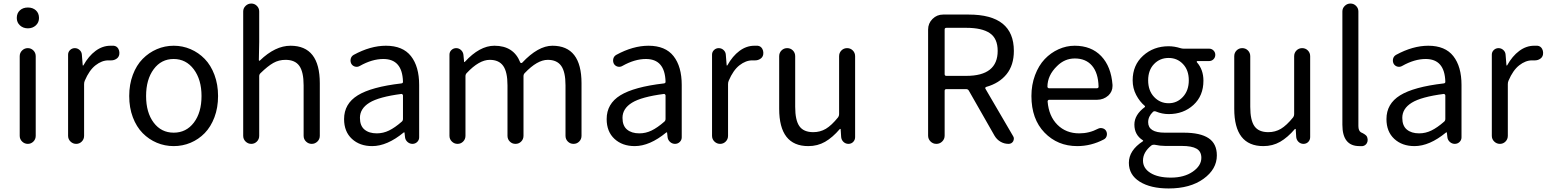

<svg xmlns="http://www.w3.org/2000/svg" viewBox="-20 -816 8777 1089"><path d="M91.8 -45.9V-497.1Q91.8 -516.6 105.5 -529.8Q119.1 -543 137.7 -543Q156.2 -543 169.4 -529.8Q182.6 -516.6 182.6 -497.1V-45.9Q182.6 -26.4 169.4 -13.2Q156.2 0 137.7 0Q119.1 0 105.5 -13.2Q91.8 -26.4 91.8 -45.9ZM75.2 -713.9Q75.2 -741.2 92.8 -757.3Q110.4 -773.4 138.2 -773.4Q166 -773.4 183.6 -757.3Q201.2 -741.2 201.2 -713.9Q201.2 -688.5 183.1 -671.9Q165 -655.3 138.2 -655.3Q111.3 -655.3 93.3 -671.9Q75.2 -688.5 75.2 -713.9Z M366.2 -45.9V-505.9Q366.2 -521.5 377.4 -532.2Q388.7 -543 404.3 -543Q419.9 -543 431.6 -532.2Q443.4 -521.5 444.3 -505.9L449.2 -445.3Q449.2 -444.3 450.7 -444.3Q452.1 -444.3 453.1 -445.3Q482.4 -498 522 -527.3Q561.5 -556.6 606.4 -556.6Q617.2 -556.6 625 -556.6Q642.6 -554.7 651.4 -539.1Q657.2 -528.3 657.2 -516.6Q657.2 -510.7 656.2 -504.9Q652.3 -489.3 638.7 -481.4Q626 -473.6 611.3 -473.6Q609.4 -473.6 607.4 -473.6Q601.6 -473.6 594.7 -473.6Q557.6 -473.6 522 -445.8Q486.3 -418 460.9 -358.4Q457 -349.6 457 -338.9V-45.9Q457 -26.4 443.8 -13.2Q430.7 0 412.1 0Q393.6 0 379.9 -13.2Q366.2 -26.4 366.2 -45.9Z M712.9 -271.5Q712.9 -336.9 733.4 -391.6Q753.9 -446.3 789.1 -481.9Q824.2 -517.6 869.6 -537.1Q915 -556.6 965.3 -556.6Q1015.6 -556.6 1061 -537.1Q1106.4 -517.6 1141.1 -481.9Q1175.8 -446.3 1196.3 -391.6Q1216.8 -336.9 1216.8 -271.5Q1216.8 -205.1 1196.3 -150.9Q1175.8 -96.7 1141.1 -61Q1106.4 -25.4 1061 -6.3Q1015.6 12.7 965.3 12.7Q915 12.7 869.6 -6.3Q824.2 -25.4 789.1 -61Q753.9 -96.7 733.4 -150.9Q712.9 -205.1 712.9 -271.5ZM1123 -271.5Q1123 -364.3 1079.1 -422.9Q1035.2 -481.4 964.8 -481.4Q894.5 -481.4 851.6 -423.3Q808.6 -365.2 808.6 -271.5Q808.6 -177.7 851.6 -120.6Q894.5 -63.5 965.3 -63.5Q1036.1 -63.5 1079.6 -120.6Q1123 -177.7 1123 -271.5Z M1359.4 -45.9V-751Q1359.4 -769.5 1373 -782.7Q1386.7 -795.9 1405.3 -795.9Q1423.8 -795.9 1437 -782.7Q1450.2 -769.5 1450.2 -751V-578.1L1448.2 -475.6Q1448.2 -472.7 1450.2 -471.7Q1452.1 -470.7 1454.1 -472.7Q1541 -556.6 1627.9 -556.6Q1793.9 -556.6 1793.9 -343.8V-45.9Q1793.9 -26.4 1780.3 -13.2Q1766.6 0 1748 0Q1729.5 0 1715.8 -13.2Q1702.1 -26.4 1702.1 -45.9V-332Q1702.1 -408.2 1677.7 -442.4Q1653.3 -476.6 1599.6 -476.6Q1561.5 -476.6 1530.3 -459Q1499 -441.4 1458 -401.4Q1450.2 -394.5 1450.2 -383.8V-45.9Q1450.2 -26.4 1437 -13.2Q1423.8 0 1405.3 0Q1386.7 0 1373 -13.2Q1359.4 -26.4 1359.4 -45.9Z M2090.8 12.7Q2020.5 12.7 1976.1 -28.3Q1931.6 -69.3 1931.6 -140.6Q1931.6 -227.5 2009.3 -275.4Q2086.9 -323.2 2255.9 -342.8Q2266.6 -343.8 2265.6 -353.5Q2261.7 -481.4 2154.3 -481.4Q2090.8 -481.4 2021.5 -442.4Q2008.8 -434.6 1994.6 -438Q1980.5 -441.4 1972.7 -454.1Q1965.8 -467.8 1969.2 -482.4Q1972.7 -497.1 1986.3 -504.9Q2081.1 -556.6 2168.9 -556.6Q2264.6 -556.6 2311 -497.6Q2357.4 -438.5 2357.4 -334V-37.1Q2357.4 -21.5 2346.2 -10.7Q2335 0 2319.3 0Q2303.7 0 2291.5 -10.7Q2279.3 -21.5 2277.3 -37.1L2274.4 -63.5Q2274.4 -65.4 2272.9 -65.4Q2271.5 -65.4 2269.5 -64.5Q2175.8 12.7 2090.8 12.7ZM2117.2 -59.6Q2153.3 -59.6 2186.5 -75.7Q2219.7 -91.8 2258.8 -126Q2265.6 -131.8 2265.6 -141.6V-274.4Q2265.6 -278.3 2262.7 -280.3Q2260.7 -283.2 2257.8 -283.2Q2256.8 -283.2 2256.8 -283.2Q2128.9 -266.6 2075.2 -233.4Q2021.5 -200.2 2021.5 -147.5Q2021.5 -102.5 2047.4 -81.1Q2073.2 -59.6 2117.2 -59.6Z M2529.3 -45.9V-505.9Q2529.3 -521.5 2540.5 -532.2Q2551.8 -543 2567.4 -543Q2583 -543 2594.7 -532.2Q2606.4 -521.5 2608.4 -505.9L2612.3 -465.8Q2612.3 -463.9 2613.8 -463.9Q2615.2 -463.9 2616.2 -464.8Q2700.2 -556.6 2784.2 -556.6Q2893.6 -556.6 2930.7 -461.9Q2932.6 -459 2935.5 -458.5Q2938.5 -458 2941.4 -460Q3032.2 -556.6 3113.3 -556.6Q3278.3 -556.6 3278.3 -343.8V-45.9Q3278.3 -26.4 3265.1 -13.2Q3252 0 3232.9 0Q3213.9 0 3200.7 -13.2Q3187.5 -26.4 3187.5 -45.9V-332Q3187.5 -408.2 3163.1 -442.4Q3138.7 -476.6 3086.9 -476.6Q3027.3 -476.6 2956.1 -401.4Q2949.2 -394.5 2949.2 -383.8V-45.9Q2949.2 -26.4 2936 -13.2Q2922.9 0 2903.8 0Q2884.8 0 2871.6 -13.2Q2858.4 -26.4 2858.4 -45.9V-332Q2858.4 -408.2 2834 -442.4Q2809.6 -476.6 2757.8 -476.6Q2697.3 -476.6 2627 -401.4Q2620.1 -394.5 2620.1 -383.8V-45.9Q2620.1 -26.4 2606.9 -13.2Q2593.8 0 2575.2 0Q2556.6 0 2543 -13.2Q2529.3 -26.4 2529.3 -45.9Z M3580.1 12.7Q3509.8 12.7 3465.3 -28.3Q3420.9 -69.3 3420.9 -140.6Q3420.9 -227.5 3498.5 -275.4Q3576.2 -323.2 3745.1 -342.8Q3755.9 -343.8 3754.9 -353.5Q3751 -481.4 3643.6 -481.4Q3580.1 -481.4 3510.7 -442.4Q3498 -434.6 3483.9 -438Q3469.7 -441.4 3461.9 -454.1Q3455.1 -467.8 3458.5 -482.4Q3461.9 -497.1 3475.6 -504.9Q3570.3 -556.6 3658.2 -556.6Q3753.9 -556.6 3800.3 -497.6Q3846.7 -438.5 3846.7 -334V-37.1Q3846.7 -21.5 3835.4 -10.7Q3824.2 0 3808.6 0Q3793 0 3780.8 -10.7Q3768.6 -21.5 3766.6 -37.1L3763.7 -63.5Q3763.7 -65.4 3762.2 -65.4Q3760.7 -65.4 3758.8 -64.5Q3665 12.7 3580.1 12.7ZM3606.4 -59.6Q3642.6 -59.6 3675.8 -75.7Q3709 -91.8 3748 -126Q3754.9 -131.8 3754.9 -141.6V-274.4Q3754.9 -278.3 3752 -280.3Q3750 -283.2 3747.1 -283.2Q3746.1 -283.2 3746.1 -283.2Q3618.2 -266.6 3564.5 -233.4Q3510.7 -200.2 3510.7 -147.5Q3510.7 -102.5 3536.6 -81.1Q3562.5 -59.6 3606.4 -59.6Z M4018.6 -45.9V-505.9Q4018.6 -521.5 4029.8 -532.2Q4041 -543 4056.6 -543Q4072.3 -543 4084 -532.2Q4095.7 -521.5 4096.7 -505.9L4101.6 -445.3Q4101.6 -444.3 4103 -444.3Q4104.5 -444.3 4105.5 -445.3Q4134.8 -498 4174.3 -527.3Q4213.9 -556.6 4258.8 -556.6Q4269.5 -556.6 4277.3 -556.6Q4294.9 -554.7 4303.7 -539.1Q4309.6 -528.3 4309.6 -516.6Q4309.6 -510.7 4308.6 -504.9Q4304.7 -489.3 4291 -481.4Q4278.3 -473.6 4263.7 -473.6Q4261.7 -473.6 4259.8 -473.6Q4253.9 -473.6 4247.1 -473.6Q4210 -473.6 4174.3 -445.8Q4138.7 -418 4113.3 -358.4Q4109.4 -349.6 4109.4 -338.9V-45.9Q4109.4 -26.4 4096.2 -13.2Q4083 0 4064.5 0Q4045.9 0 4032.2 -13.2Q4018.6 -26.4 4018.6 -45.9Z M4564.5 12.7Q4399.4 12.7 4399.4 -199.2V-497.1Q4399.4 -516.6 4412.6 -529.8Q4425.8 -543 4444.8 -543Q4463.9 -543 4477.1 -529.8Q4490.2 -516.6 4490.2 -497.1V-210Q4490.2 -133.8 4514.2 -100.1Q4538.1 -66.4 4592.8 -66.4Q4631.8 -66.4 4664.1 -85.4Q4696.3 -104.5 4733.4 -150.4Q4739.3 -158.2 4739.3 -168V-497.1Q4739.3 -516.6 4752.4 -529.8Q4765.6 -543 4784.7 -543Q4803.7 -543 4816.9 -529.8Q4830.1 -516.6 4830.1 -497.1V-38.1Q4830.1 -22.5 4819.3 -11.2Q4808.6 0 4792 0Q4776.4 0 4764.6 -10.7Q4752.9 -21.5 4751 -38.1L4748 -84Q4747.1 -85 4745.6 -85Q4744.1 -85 4743.2 -84Q4702.1 -36.1 4659.7 -11.7Q4617.2 12.7 4564.5 12.7Z M5347.7 -658.2Q5337.9 -658.2 5337.9 -648.4V-395.5Q5337.9 -385.7 5347.7 -385.7H5460.9Q5638.7 -385.7 5638.7 -527.3Q5638.7 -597.7 5594.2 -627.9Q5549.8 -658.2 5460.9 -658.2ZM5725.6 -44.9Q5730.5 -38.1 5730.5 -30.3Q5730.5 -22.5 5726.6 -14.6Q5717.8 0 5700.2 0Q5675.8 0 5654.8 -12.2Q5633.8 -24.4 5621.1 -45.9L5474.6 -302.7Q5469.7 -310.5 5460 -310.5H5347.7Q5337.9 -310.5 5337.9 -300.8V-46.9Q5337.9 -27.3 5324.2 -13.7Q5310.5 0 5291 0Q5271.5 0 5257.8 -13.7Q5244.1 -27.3 5244.1 -46.9V-648.4Q5244.1 -683.6 5269 -708.5Q5293.9 -733.4 5329.1 -733.4H5474.6Q5730.5 -733.4 5730.5 -527.3Q5730.5 -446.3 5689 -395Q5647.5 -343.8 5574.2 -323.2Q5570.3 -322.3 5568.8 -318.8Q5567.4 -315.4 5569.3 -312.5Z M6089.8 12.7Q5978.5 12.7 5904.3 -64Q5830.1 -140.6 5830.1 -271.5Q5830.1 -335 5850.6 -389.6Q5871.1 -444.3 5905.3 -480.5Q5939.5 -516.6 5983.9 -536.6Q6028.3 -556.6 6075.2 -556.6Q6169.9 -556.6 6226.1 -497.6Q6282.2 -438.5 6290 -335Q6290 -331.1 6290 -328.1Q6290 -296.9 6266.6 -274.4Q6239.3 -250 6202.1 -250H5930.7Q5926.8 -250 5924.3 -247.1Q5921.9 -244.1 5921.9 -240.2Q5928.7 -157.2 5977.5 -108.4Q6026.4 -59.6 6101.6 -59.6Q6158.2 -59.6 6208 -85.9Q6219.7 -91.8 6233.4 -88.4Q6247.1 -85 6253.9 -73.2Q6260.7 -60.5 6257.3 -46.4Q6253.9 -32.2 6241.2 -25.4Q6168.9 12.7 6089.8 12.7ZM5920.9 -323.2Q5920.9 -320.3 5923.8 -318.4Q5925.8 -315.4 5929.7 -315.4H6201.2Q6206.1 -315.4 6208.5 -317.9Q6210.9 -320.3 6210.9 -324.2Q6210.9 -324.2 6210.9 -325.2Q6209 -402.3 6173.8 -443.4Q6138.7 -484.4 6076.2 -484.4Q6018.6 -484.4 5975.6 -441.4Q5920.9 -388.7 5920.9 -323.2Z M6608.4 252.9Q6505.9 252.9 6444.3 214.4Q6382.8 175.8 6382.8 107.4Q6382.8 37.1 6461.9 -14.6Q6463.9 -15.6 6463.9 -17.6Q6463.9 -19.5 6461.9 -20.5Q6414.1 -50.8 6414.1 -109.4Q6414.1 -165 6473.6 -209Q6474.6 -210 6474.6 -211.9Q6474.6 -213.9 6473.6 -214.8Q6444.3 -239.3 6424.3 -277.3Q6404.3 -315.4 6404.3 -360.4Q6404.3 -446.3 6463.4 -500Q6522.5 -553.7 6608.4 -553.7Q6640.6 -553.7 6674.8 -543Q6684.6 -540 6693.4 -540H6837.9Q6852.5 -540 6862.8 -529.8Q6873 -519.5 6873 -504.9Q6873 -490.2 6862.8 -480Q6852.5 -469.7 6837.9 -469.7H6771.5Q6769.5 -469.7 6768.1 -467.3Q6766.6 -464.8 6768.6 -462.9Q6805.7 -420.9 6805.7 -358.4Q6805.7 -272.5 6749 -220.7Q6692.4 -168.9 6608.4 -168.9Q6571.3 -168.9 6536.1 -183.6Q6526.4 -187.5 6519.5 -181.6Q6492.2 -155.3 6492.2 -123Q6492.2 -63.5 6586.9 -63.5H6693.4Q6788.1 -63.5 6835 -32.2Q6881.8 -1 6881.8 65.4Q6881.8 143.6 6806.2 198.2Q6730.5 252.9 6608.4 252.9ZM6608.4 -230.5Q6656.2 -230.5 6689.5 -266.6Q6722.7 -302.7 6722.7 -360.4Q6722.7 -418 6689.9 -452.6Q6657.2 -487.3 6608.4 -487.3Q6558.6 -487.3 6525.4 -452.6Q6492.2 -418 6492.2 -360.4Q6492.2 -301.8 6525.9 -266.1Q6559.6 -230.5 6608.4 -230.5ZM6621.1 191.4Q6696.3 191.4 6745.1 157.7Q6793.9 124 6793.9 79.1Q6793.9 43 6766.6 27.3Q6739.3 11.7 6682.6 11.7H6588.9Q6560.5 11.7 6528.3 4.9Q6525.4 4.9 6523.4 4.9Q6516.6 4.9 6510.7 8.8Q6462.9 46.9 6462.9 94.7Q6462.9 138.7 6505.4 165Q6547.9 191.4 6621.1 191.4Z M7145.5 12.7Q6980.5 12.7 6980.5 -199.2V-497.1Q6980.5 -516.6 6993.7 -529.8Q7006.8 -543 7025.9 -543Q7044.9 -543 7058.1 -529.8Q7071.3 -516.6 7071.3 -497.1V-210Q7071.3 -133.8 7095.2 -100.1Q7119.1 -66.4 7173.8 -66.4Q7212.9 -66.4 7245.1 -85.4Q7277.3 -104.5 7314.5 -150.4Q7320.3 -158.2 7320.3 -168V-497.1Q7320.3 -516.6 7333.5 -529.8Q7346.7 -543 7365.7 -543Q7384.8 -543 7397.9 -529.8Q7411.1 -516.6 7411.1 -497.1V-38.1Q7411.1 -22.5 7400.4 -11.2Q7389.6 0 7373 0Q7357.4 0 7345.7 -10.7Q7334 -21.5 7332 -38.1L7329.1 -84Q7328.1 -85 7326.7 -85Q7325.2 -85 7324.2 -84Q7283.2 -36.1 7240.7 -11.7Q7198.2 12.7 7145.5 12.7Z M7690.4 12.7Q7593.8 12.7 7593.8 -108.4V-751Q7593.8 -769.5 7607.4 -782.7Q7621.1 -795.9 7639.6 -795.9Q7658.2 -795.9 7671.4 -782.7Q7684.6 -769.5 7684.6 -751V-101.6Q7684.6 -74.2 7699.2 -65.4Q7702.1 -64.5 7708.5 -61Q7714.8 -57.6 7717.8 -55.7Q7720.7 -53.7 7725.1 -50.3Q7729.5 -46.9 7731.9 -43Q7734.4 -39.1 7735.4 -34.2L7736.3 -30.3Q7737.3 -26.4 7737.3 -22.5Q7737.3 -10.7 7731.4 -2Q7722.7 10.7 7708 12.7Q7700.2 12.7 7690.4 12.7Z M8002.9 12.7Q7932.6 12.7 7888.2 -28.3Q7843.8 -69.3 7843.8 -140.6Q7843.8 -227.5 7921.4 -275.4Q7999 -323.2 8168 -342.8Q8178.7 -343.8 8177.7 -353.5Q8173.8 -481.4 8066.4 -481.4Q8002.9 -481.4 7933.6 -442.4Q7920.9 -434.6 7906.7 -438Q7892.6 -441.4 7884.8 -454.1Q7877.9 -467.8 7881.3 -482.4Q7884.8 -497.1 7898.4 -504.9Q7993.2 -556.6 8081.1 -556.6Q8176.8 -556.6 8223.1 -497.6Q8269.5 -438.5 8269.5 -334V-37.1Q8269.5 -21.5 8258.3 -10.7Q8247.1 0 8231.4 0Q8215.8 0 8203.6 -10.7Q8191.4 -21.5 8189.5 -37.1L8186.5 -63.5Q8186.5 -65.4 8185.1 -65.4Q8183.6 -65.4 8181.6 -64.5Q8087.9 12.7 8002.9 12.7ZM8029.3 -59.6Q8065.4 -59.6 8098.6 -75.7Q8131.8 -91.8 8170.9 -126Q8177.7 -131.8 8177.7 -141.6V-274.4Q8177.7 -278.3 8174.8 -280.3Q8172.9 -283.2 8169.9 -283.2Q8168.9 -283.2 8168.9 -283.2Q8041 -266.6 7987.3 -233.4Q7933.6 -200.2 7933.6 -147.5Q7933.6 -102.5 7959.5 -81.1Q7985.4 -59.6 8029.3 -59.6Z M8441.4 -45.9V-505.9Q8441.4 -521.5 8452.6 -532.2Q8463.9 -543 8479.5 -543Q8495.1 -543 8506.8 -532.2Q8518.6 -521.5 8519.5 -505.9L8524.4 -445.3Q8524.4 -444.3 8525.9 -444.3Q8527.3 -444.3 8528.3 -445.3Q8557.6 -498 8597.2 -527.3Q8636.7 -556.6 8681.6 -556.6Q8692.4 -556.6 8700.2 -556.6Q8717.8 -554.7 8726.6 -539.1Q8732.4 -528.3 8732.4 -516.6Q8732.4 -510.7 8731.4 -504.9Q8727.5 -489.3 8713.9 -481.4Q8701.2 -473.6 8686.5 -473.6Q8684.6 -473.6 8682.6 -473.6Q8676.8 -473.6 8669.9 -473.6Q8632.8 -473.6 8597.2 -445.8Q8561.5 -418 8536.1 -358.4Q8532.2 -349.6 8532.2 -338.9V-45.9Q8532.2 -26.4 8519 -13.2Q8505.9 0 8487.3 0Q8468.8 0 8455.1 -13.2Q8441.4 -26.4 8441.4 -45.9Z"/></svg>

Font: irohamaru Regular
Style: Regular
Weight: 400
Designer: [Source Han Sans]
Ryoko NISHIZUKA  (kana & ideographs); Paul D. Hunt (Latin, Greek & Cyrillic); Wenlong ZHANG  (bopomofo
Version: Version 1.00